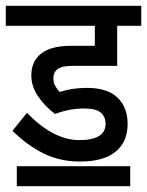

<svg xmlns="http://www.w3.org/2000/svg" viewBox="-30 -642 507 662"><path d="M260 -268Q209 -268 160 -249Q125 -275 101.5 -309.5Q78 -344 78 -382Q78 -430 111.5 -457Q145 -484 215 -484H297V-553H-10V-622H457V-553H374V-415H222Q184 -415 169 -404Q154 -393 154 -372Q154 -357 160.5 -345.5Q167 -334 176 -325Q219 -339 270 -339Q340 -339 375 -305.5Q410 -272 410 -215Q410 -153 368.5 -119Q327 -85 246 -85Q177 -85 121 -112.5Q65 -140 13 -191L63 -253Q154 -159 243 -159Q334 -159 334 -215Q334 -240 317 -254Q300 -268 260 -268ZM28 -69H419V0H28Z"/></svg>

Font: Noto Sans Devanagari Condensed
Style: Regular
Weight: 400
Width: 3
Designer: Jelle Bosma - Monotype Design Team
Foundry: Monotype Imaging Inc.
Version: Version 2.004; ttfautohint (v1.8.4.7-5d5b)